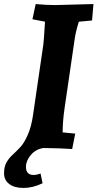

<svg xmlns="http://www.w3.org/2000/svg" viewBox="-55 -730 481 947"><path d="M73 93Q73 133 111 133Q125 133 145 126L155 174Q106 197 61 197Q16 197 -9.5 177.5Q-35 158 -35 125Q-35 92 -23 71Q-11 50 7 33.5Q25 17 44.5 -3.5Q64 -24 82 -65Q100 -106 108 -163L159 -512Q161 -526 167 -623L105 -635L121 -710Q172 -705 217 -705L406 -710L399 -629L334 -623Q320 -580 314 -542L263 -193Q254 -129 254 -77L316 -71L301 5Q243 1 159 0Q121 6 97 34.5Q73 63 73 93Z"/></svg>

Font: Andada
Style: Bold Italic
Weight: 700
Italic angle: -8.29999°
Designer: Carolina Giovagnoli
Foundry: Carolina Giovagnoli
Version: Version 1.003